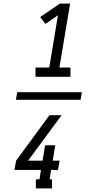

<svg xmlns="http://www.w3.org/2000/svg" viewBox="-20 -870 540 1060"><path d="M176 -446V-497H252L300 -786L231 -738L202 -776L310 -850H367L308 -497H369V-446ZM267 170H178V120H198L206 68H60L69 17L253 -234H320L298 -204L135 17H215L229 -68H285L271 17H309L300 68H262L254 120H267ZM68 -319 75 -361H432L425 -319Z"/></svg>

Font: Iosevka Curly Slab LtObl
Style: Regular
Weight: 300
Italic angle: -9°
Monospace: yes
Designer: Belleve Invis
Foundry: Belleve Invis
Version: Version 11.0.0; ttfautohint (v1.8.3)